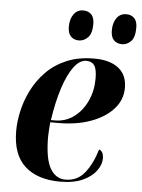

<svg xmlns="http://www.w3.org/2000/svg" viewBox="-54 -797 630 850"><g transform="rotate(5 261.0 -372.0)"><path d="M245 10Q144 10 88 -41Q32 -92 32 -197Q32 -239 42.5 -286Q53 -333 76 -379Q99 -425 136 -463Q173 -501 226 -523.5Q279 -546 349 -546Q418 -546 456.5 -516Q495 -486 495 -429Q495 -375 458.5 -334.5Q422 -294 359 -271Q296 -248 215 -248H179Q178 -238 176.5 -216.5Q175 -195 175 -185Q175 -87 199.5 -44Q224 -1 268 -1Q321 -1 353.5 -42Q386 -83 405 -147Q414 -144 419.5 -135Q425 -126 425 -107Q425 -82 405.5 -54.5Q386 -27 346 -8.5Q306 10 245 10ZM198 -258Q246 -258 283 -285.5Q320 -313 341 -358.5Q362 -404 362 -458Q362 -500 350.5 -516.5Q339 -533 315 -533Q285 -533 259 -498Q233 -463 213 -401Q193 -339 181 -258ZM466 -620Q442 -620 428.5 -634Q415 -648 415 -677Q415 -711 430.5 -732.5Q446 -754 473 -754Q495 -754 508.5 -740.5Q522 -727 522 -698Q522 -655 504.5 -637.5Q487 -620 466 -620ZM274 -620Q251 -620 237.5 -634Q224 -648 224 -677Q224 -711 239.5 -732.5Q255 -754 281 -754Q304 -754 317.5 -740.5Q331 -727 331 -698Q331 -655 313 -637.5Q295 -620 274 -620Z"/></g></svg>

Font: Noto Serif Display SemiCondensed
Style: Bold Italic
Weight: 700
Width: 4
Italic angle: -12°
Designer: Monotype Design Team
Foundry: Monotype Imaging Inc.
Version: Version 2.009